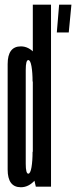

<svg xmlns="http://www.w3.org/2000/svg" viewBox="-20 -805 328 828"><path d="M225 -665H276.5L288 -785H235ZM134.5 0H200V-785H121.5V-56ZM70 2.5Q104 2.5 131 -28.2Q158 -59 158 -115L120.5 -151Q120.5 -111 115.8 -83.5Q111 -56 102 -56Q91 -56 91 -98.8Q91 -141.5 91 -301Q91 -460 91 -503Q91 -546 102 -546Q111 -546 115.8 -519Q120.5 -492 120.5 -453L158 -486.5Q158 -542.5 131 -573.8Q104 -605 70 -605Q13 -605 13 -528.8Q13 -452.5 13 -301Q13 -150 13 -73.8Q13 2.5 70 2.5Z"/></svg>

Font: Anybody UltraCondensed
Style: Regular
Weight: 400
Width: 1
Version: Version 1.113;gftools[0.9.25]